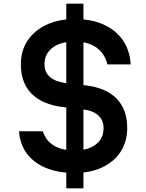

<svg xmlns="http://www.w3.org/2000/svg" viewBox="-20 -920 790 1040"><path d="M339 100V-900H432V100ZM212 -209Q228 -158 272 -131.5Q316 -105 383 -105Q457 -105 499 -137.5Q541 -170 541 -226Q541 -269 512.5 -295Q484 -321 427 -328L321 -340Q209 -354 151 -412.5Q93 -471 93 -571Q93 -646 129.5 -700.5Q166 -755 232 -786Q298 -817 386 -817Q474 -817 540 -787.5Q606 -758 644.5 -703.5Q683 -649 688 -571H562Q547 -631 501.5 -663Q456 -695 386 -695Q309 -695 265 -662Q221 -629 221 -572Q221 -529 250 -503.5Q279 -478 335 -470L441 -458Q554 -445 611.5 -386Q669 -327 669 -227Q669 -153 633.5 -98.5Q598 -44 534 -13.5Q470 17 383 17Q296 17 230 -10Q164 -37 126 -87.5Q88 -138 83 -209Z"/></svg>

Font: Martian Mono SemiExpanded Medium
Style: Regular
Weight: 500
Width: 6
Designer: Roman Shamin
Foundry: Evil Martians
Version: Version 1.000